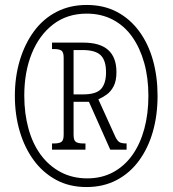

<svg xmlns="http://www.w3.org/2000/svg" viewBox="-20 -745 697 775"><path d="M329 10Q260 10 206.5 -19Q153 -48 116 -98.5Q79 -149 59.5 -215.5Q40 -282 40 -358Q40 -435 60 -501.5Q80 -568 117 -618.5Q154 -669 208 -697Q262 -725 330 -725Q399 -725 452 -697Q505 -669 542 -618.5Q579 -568 597.5 -501.5Q616 -435 616 -358Q616 -280 597 -213.5Q578 -147 541 -96.5Q504 -46 450.5 -18Q397 10 329 10ZM332 -25Q391 -25 437 -50Q483 -75 514.5 -119.5Q546 -164 562.5 -225Q579 -286 579 -358Q579 -431 562 -491.5Q545 -552 513.5 -596.5Q482 -641 435.5 -665.5Q389 -690 330 -690Q251 -690 194.5 -646.5Q138 -603 108 -528.5Q78 -454 78 -359Q78 -287 95 -225.5Q112 -164 145 -119.5Q178 -75 225.5 -50Q273 -25 332 -25ZM190 -141V-166H199Q218 -166 227.5 -172Q237 -178 237 -201V-512Q237 -535 227.5 -541Q218 -547 199 -547H190V-573H316Q384 -573 417 -543Q450 -513 450 -454Q450 -419 439 -397.5Q428 -376 411.5 -364Q395 -352 377 -344L446 -192Q454 -176 462.5 -171Q471 -166 491 -166V-141H425L339 -334H277V-201Q277 -178 286.5 -172Q296 -166 315 -166H325V-141ZM315 -364Q369 -364 388.5 -386.5Q408 -409 408 -453Q408 -501 386.5 -522Q365 -543 313 -543H277V-364Z"/></svg>

Font: Noto Serif Khmer ExtraCondensed Light
Style: Regular
Weight: 300
Width: 2
Designer: Danh Hong and the Monotype Design Team
Foundry: Monotype Imaging Inc.
Version: Version 2.004